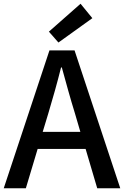

<svg xmlns="http://www.w3.org/2000/svg" viewBox="-20 -1005 662 1025"><path d="M473 -908 410 -985 241 -836 292 -778ZM208 -301 238 -400C262 -480 285 -561 306 -645H310C333 -562 355 -480 380 -400L409 -301ZM499 0H622L378 -736H244L0 0H118L181 -210H437Z"/></svg>

Font: Noto Sans Japanese Medium
Style: Regular
Weight: 500
Designer: Ryoko NISHIZUKA (kana & ideographs); Paul D. Hunt (Latin, Greek & Cyrillic); Wenlong ZHANG (bopomofo); Sandoll Communica
Foundry: Adobe Systems Incorporated
Version: Version 1.000;PS 1;hotconv 1.0.78;makeotf.lib2.5.61930